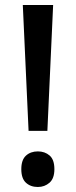

<svg xmlns="http://www.w3.org/2000/svg" viewBox="-20 -734 303 766"><path d="M169 -212H94L71 -714H192ZM65 -59Q65 -96 83.5 -113Q102 -130 131 -130Q159 -130 178 -113.5Q197 -97 197 -59Q197 -22 177.5 -5Q158 12 131 12Q102 12 83.5 -5Q65 -22 65 -59Z"/></svg>

Font: Noto Sans Gujarati UI SemiCondensed Medium
Style: Regular
Weight: 500
Width: 4
Designer: Jelle Bosma - Monotype Design Team, Universal Thirst
Foundry: Monotype Imaging Inc.
Version: Version 2.106; ttfautohint (v1.8.4.7-5d5b)